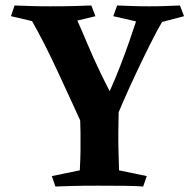

<svg xmlns="http://www.w3.org/2000/svg" viewBox="-20 -680 711 700"><path d="M313 -660 328 -621 262 -605Q277 -572 298.5 -520.5Q320 -469 349 -409Q378 -349 413 -287L292 -198Q270 -247 244.5 -302Q219 -357 193.5 -412.5Q168 -468 143 -517Q118 -566 97 -603L20 -621L33 -660Q64 -659 94 -658Q124 -657 163 -657Q216 -657 251 -658Q286 -659 313 -660ZM413 -297Q412 -244 411.5 -204.5Q411 -165 412 -131Q413 -97 414 -59L515 -38L502 0Q476 -2 437 -2.5Q398 -3 339 -3Q278 -3 245 -2Q212 -1 182 0L169 -38L271 -59Q273 -98 273.5 -129Q274 -160 273.5 -194Q273 -228 271 -275ZM636 -660 651 -621 571 -600Q552 -568 528 -520Q504 -472 478 -417Q452 -362 428 -307Q404 -252 386 -205L346 -279Q364 -312 383 -354.5Q402 -397 419.5 -442.5Q437 -488 451.5 -529.5Q466 -571 476 -602L393 -621L407 -660Q438 -659 464 -658Q490 -657 524 -657Q558 -657 584 -658Q610 -659 636 -660Z"/></svg>

Font: Alkalami
Style: Regular
Weight: 400
Designer: Becca Hirsbrunner Spalinger
Foundry: SIL International
Version: Version 2.000